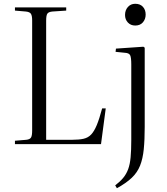

<svg xmlns="http://www.w3.org/2000/svg" viewBox="-20 -762 881 1015"><path d="M59 0V-18L119 -23Q138 -25 144 -35Q150 -45 150 -72V-654Q150 -679 143.5 -689Q137 -699 117 -701L59 -706V-723H330V-706L256 -701Q237 -699 230.5 -690Q224 -681 224 -653V-23H361Q398 -23 422 -28.5Q446 -34 462 -51Q478 -68 491.5 -100.5Q505 -133 520 -189H539L514 0ZM598 233 589 218Q615 198 631.5 178Q648 158 657.5 132.5Q667 107 670.5 69.5Q674 32 674 -22V-421Q674 -458 668 -470Q662 -482 640 -483L591 -488L593 -505L738 -515L745 -510V-91Q745 -23 740 27Q735 77 720.5 113.5Q706 150 676.5 178Q647 206 598 233ZM695 -627Q671 -627 656 -643Q641 -659 641 -683Q641 -708 656 -725Q671 -742 695 -742Q721 -742 735.5 -726Q750 -710 750 -685Q750 -661 735.5 -644Q721 -627 695 -627Z"/></svg>

Font: Literata 60pt Light
Style: Regular
Weight: 300
Designer: Latin by Veronika Burian and Jose Scaglione. Greek by Irene Vlachou. Cyrillic by Vera Evstafieva.
Foundry: TypeTogether
Version: Version 3.103;gftools[0.9.29]